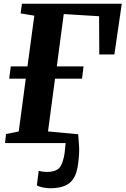

<svg xmlns="http://www.w3.org/2000/svg" viewBox="-20 -763 670 1024"><path d="M247 241Q229 241 208.8 236.8Q188.5 232.5 176.5 226L186.5 148Q197 151 209.5 152.5Q222 154 228 154Q269 154 289.5 138.8Q310 123.5 320 77.5Q323.5 62.5 325.2 48Q327 33.5 328 20.8Q329 8 330 0H7L12 -48L80 -62L117.5 -343.5H29L37.5 -409H126.5L163 -679.5L90 -691.5L97 -743H629.5L590 -472.5H509.5L508.5 -676.5L320 -688L283 -409H425.5L417.5 -343.5H273.5L236 -62L397 -47Q399.5 -17.5 401.8 17.5Q404 52.5 396.5 112Q390 161.5 371.8 189.5Q353.5 217.5 322.5 229.2Q291.5 241 247 241Z"/></svg>

Font: Merriweather 20pt ExtraBold
Style: Italic
Weight: 800
Italic angle: -7.8°
Version: Version 2.101